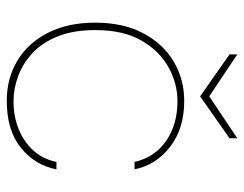

<svg xmlns="http://www.w3.org/2000/svg" viewBox="-97 -613 722 568"><g transform="rotate(90 264.0 -329.0)"><path d="M278 12Q211 12 158.5 -20Q106 -52 76.5 -111Q47 -170 47 -249Q47 -332 78 -391Q109 -450 161.5 -481.5Q214 -513 279 -513Q360 -513 414 -471.5Q468 -430 481 -366H459Q446 -425 397.5 -459Q349 -493 279 -493Q227 -493 179 -466.5Q131 -440 100 -386.5Q69 -333 69 -250Q69 -185 87.5 -139Q106 -93 136.5 -64.5Q167 -36 204.5 -22Q242 -8 279 -8Q324 -8 361.5 -23Q399 -38 425 -66.5Q451 -95 459 -135H481Q469 -72 417.5 -30Q366 12 278 12ZM265 -560 141 -647V-670L265 -587L389 -670V-647Z"/></g></svg>

Font: DM Sans 17pt Thin
Style: Regular
Weight: 250
Version: Version 4.004;gftools[0.9.30]